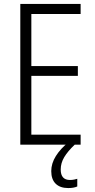

<svg xmlns="http://www.w3.org/2000/svg" viewBox="-20 -734 480 974"><path d="M389 0H83V-714H389V-663H139V-399H375V-349H139V-51H389ZM288 126Q288 179 335 179Q346 179 356 177Q366 175 372 173V212Q363 216 351.5 218Q340 220 326 220Q285 220 262.5 198Q240 176 240 134Q240 95 263.5 57.5Q287 20 326 -11L359 0Q324 33 306 63Q288 93 288 126Z"/></svg>

Font: Noto Sans Ethiopic Condensed Light
Style: Regular
Weight: 300
Width: 3
Designer: Monotype Design Team
Foundry: Monotype Imaging Inc.
Version: Version 2.102; ttfautohint (v1.8.4.7-5d5b)